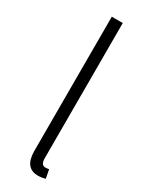

<svg xmlns="http://www.w3.org/2000/svg" viewBox="-211 -835 690 888"><g transform="rotate(30 133.5 -391.0)"><path d="M170.9 12.7Q99.6 12.7 99.6 -79.1V-794.9H158.2V-73.2Q158.2 -37.1 181.6 -37.1Q190.4 -37.1 201.2 -39.1L210 6.8Q190.4 12.7 170.9 12.7Z"/></g></svg>

Font: Gen Shin Gothic Light
Style: Regular
Weight: 200
Designer: [Source Han Sans]
Ryoko NISHIZUKA  (kana & ideographs); Paul D. Hunt (Latin, Greek & Cyrillic); Wenlong ZHANG  (bopomofo
Version: Version 1.002.20150607